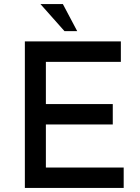

<svg xmlns="http://www.w3.org/2000/svg" viewBox="-20 -930 695 950"><path d="M103 -725H578V-624H207V-415H538V-314H207V-101H592V0H103ZM180 -910H291L362 -776H299Z"/></svg>

Font: Reem Kufi
Style: Regular
Weight: 400
Designer: Khaled Hosny
Version: Version 1.6